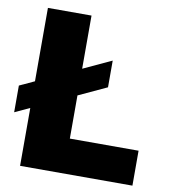

<svg xmlns="http://www.w3.org/2000/svg" viewBox="-85 -780 761 850"><g transform="rotate(10 295.0 -355.0)"><path d="M62 0V-710H258V-157H567V0ZM-5 -229V-349L385 -530V-410Z"/></g></svg>

Font: Geist Black
Style: Regular
Weight: 400
Designer: Basement.studio, Andrés Briganti, Mateo Zaragoza
Foundry: Basement.studio, Vercel, Andrés Briganti, Guido Ferreyra, Mateo Zaragoza
Version: Version 1.401